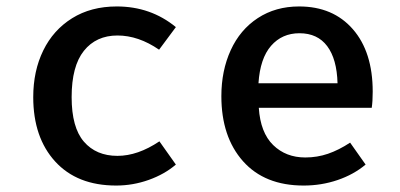

<svg xmlns="http://www.w3.org/2000/svg" viewBox="-20 -562 1240 595"><path d="M474 -124 525 -52Q490 -22 441 -4.5Q392 13 340 13Q219 13 151 -61.5Q83 -136 83 -261Q83 -342 114 -405.5Q145 -469 203.5 -505.5Q262 -542 342 -542Q447 -542 525 -478L473 -408Q409 -452 344 -452Q278 -452 240 -404.5Q202 -357 202 -261Q202 -167 240 -123Q278 -79 344 -79Q407 -79 474 -124Z M926 -74Q963 -74 996.5 -85.5Q1030 -97 1065 -120L1113 -52Q1076 -21 1026 -4Q976 13 921 13Q800 13 733 -62.5Q666 -138 666 -264Q666 -343 695 -406.5Q724 -470 779 -506Q834 -542 907 -542Q1012 -542 1073.5 -471.5Q1135 -401 1135 -278Q1135 -248 1132 -228H782Q787 -151 826.5 -112.5Q866 -74 926 -74ZM781 -304H1026Q1024 -379 994 -419Q964 -459 908 -459Q854 -459 820 -420Q786 -381 781 -304Z"/></svg>

Font: Fira Mono Medium
Style: Regular
Weight: 500
Designer: Carrois Corporate & Edenspiekermann AG
Foundry: Carrois Corporate GbR & Edenspiekermann AG
Version: Version 3.206